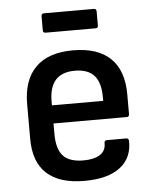

<svg xmlns="http://www.w3.org/2000/svg" viewBox="-50 -697 598 750"><g transform="rotate(-5 249.5 -322.0)"><path d="M251 11Q154 11 104 -34.5Q54 -80 54 -171V-307Q54 -402 104 -451.5Q154 -501 250 -501Q347 -501 397 -453Q447 -405 447 -311V-233Q447 -223 437 -223H150V-182Q150 -123 174.5 -96Q199 -69 254 -69Q297 -69 320 -84.5Q343 -100 342 -130Q342 -140 353 -140H428Q436 -140 438 -131Q440 -63 391.5 -26Q343 11 251 11ZM150 -294H351V-309Q351 -366 326.5 -393.5Q302 -421 251 -421Q200 -421 175 -393Q150 -365 150 -309ZM150 -579Q140 -579 140 -589V-644Q140 -655 150 -655H346Q356 -655 356 -644V-589Q356 -579 346 -579Z"/></g></svg>

Font: Sofia Sans Semi Condensed SemiBold
Style: Regular
Weight: 600
Designer: Botio Nikoltchev, Ani Petrova
Foundry: lettersoup
Version: Version 4.100